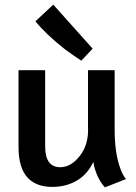

<svg xmlns="http://www.w3.org/2000/svg" viewBox="-20 -801 589 829"><path d="M360 -254V-498H475V-241Q475 -141 499 -75Q509 -46 524 -28L433 8Q424 -1 412 -20Q389 -60 383 -102Q357 -47 310.5 -20.5Q264 6 206 6Q139 6 102 -31Q60 -73 60 -166V-498H175V-169Q175 -79 240 -79Q287 -79 325.5 -129Q364 -179 360 -254ZM380 -591 331 -539Q296 -562 262 -587Q179 -652 133 -709L210 -781Z"/></svg>

Font: Amaranth
Style: Regular
Weight: 400
Designer: Gesine Todt
Foundry: Gesine Todt
Version: Version 1.000